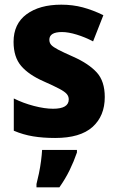

<svg xmlns="http://www.w3.org/2000/svg" viewBox="-20 -580 503 821"><path d="M428 -165Q428 -84 375.5 -37Q323 10 216 10Q164 10 121.5 3Q79 -4 39 -21V-159Q79 -139 125 -127Q171 -115 207 -115Q274 -115 274 -155Q274 -168 265.5 -178Q257 -188 233.5 -200.5Q210 -213 167 -232Q103 -260 70.5 -298Q38 -336 38 -401Q38 -478 93.5 -519Q149 -560 242 -560Q291 -560 334 -548.5Q377 -537 422 -515L378 -403Q344 -421 308 -432Q272 -443 245 -443Q191 -443 191 -410Q191 -397 199 -388Q207 -379 229 -367.5Q251 -356 294 -337Q359 -308 393.5 -270.5Q428 -233 428 -165ZM309 72Q296 110 278 147Q260 184 234 221H136V207Q141 188 146.5 161.5Q152 135 155.5 108Q159 81 160 61H309Z"/></svg>

Font: Noto Sans Lao UI SemCond ExtBd
Style: Regular
Weight: 800
Width: 4
Designer: Monotype Design Team
Foundry: Monotype Imaging Inc.
Version: Version 2.000; ttfautohint (v1.8.4.7-5d5b)